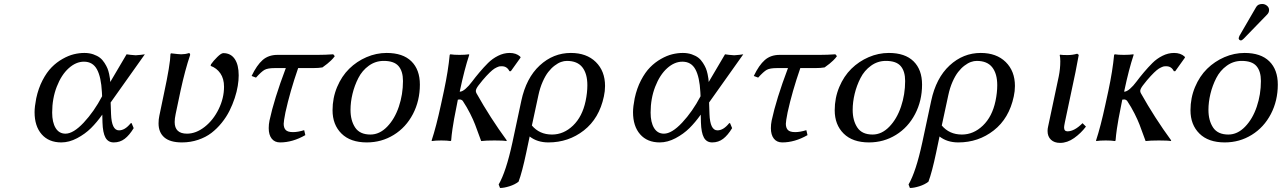

<svg xmlns="http://www.w3.org/2000/svg" viewBox="-20 -706 6442 965"><path d="M636.2 -85.9 641.1 -87.9 651.9 -62Q630.4 -26.4 606.7 -8.3Q583 9.8 551.8 9.8Q523.4 9.8 510 -14.6Q496.6 -39.1 495.1 -90.8L494.1 -129.9Q466.8 -91.3 437.3 -62Q407.7 -32.7 367.7 -11.5Q327.6 9.8 288.1 9.8Q225.1 9.8 189.5 -31Q153.8 -71.8 153.8 -142.1Q153.8 -169.4 162.1 -211.9Q172.9 -262.2 193.8 -302.5Q214.8 -342.8 239.7 -367.9Q264.6 -393.1 294.4 -409.9Q324.2 -426.8 351.1 -433.3Q377.9 -439.9 403.8 -439.9Q428.7 -439.9 449 -432.9Q469.2 -425.8 482.2 -415.8Q495.1 -405.8 505.1 -390.1Q515.1 -374.5 520 -362.5Q524.9 -350.6 528.6 -333.7Q532.2 -316.9 532.7 -310.5Q533.2 -304.2 534.2 -293.9L616.2 -433.1Q619.1 -432.6 636.2 -430.4Q653.3 -428.2 662.1 -428.2Q670.9 -428.2 688 -430.4Q705.1 -432.6 708 -433.1L536.1 -190.9L538.1 -132.8Q541 -50.8 578.1 -50.8Q607.9 -50.8 636.2 -85.9ZM309.1 -34.2Q348.6 -34.2 400.6 -89.6Q452.6 -145 493.2 -222.2L492.2 -243.2Q488.3 -318.8 467.3 -357.4Q446.3 -396 401.9 -396Q361.8 -396 325.2 -363Q288.6 -330.1 265.4 -270.5Q242.2 -210.9 242.2 -140.1Q242.2 -91.3 259.5 -62.7Q276.9 -34.2 309.1 -34.2Z M887.7 -251 862.8 -132.8Q857.9 -109.4 857.9 -92.8Q857.9 -34.2 919.9 -34.2Q965.3 -34.2 1008.8 -68.4Q1052.2 -102.5 1079.1 -157.7Q1106 -212.9 1106 -270Q1106 -310.5 1087.6 -337.2Q1069.3 -363.8 1038.6 -375L1040.5 -382.8Q1052.2 -399.9 1072 -419.4Q1091.8 -439 1102.5 -439Q1139.6 -439 1159.7 -409.7Q1179.7 -380.4 1179.7 -327.1Q1179.7 -302.7 1175 -274.2Q1170.4 -245.6 1159.7 -212.9Q1148.9 -180.2 1133.3 -148.9Q1117.7 -117.7 1094.2 -88.6Q1070.8 -59.6 1042.5 -37.8Q1014.2 -16.1 975.8 -3.2Q937.5 9.8 894.5 9.8Q835 9.8 805.9 -15.4Q776.9 -40.5 776.9 -85.9Q776.9 -106.4 780.8 -124L803.7 -233.9Q835.9 -383.3 836.9 -435.1L839.8 -438Q879.9 -433.1 890.6 -433.1Q910.6 -433.1 928.7 -439Q935.5 -439 935.5 -432.1V-429.2Q910.2 -354.5 887.7 -251Z M1552.7 -363.8H1478.5Q1437.5 -245.6 1414.6 -141.1Q1405.8 -96.2 1405.8 -84Q1405.8 -63.5 1416 -52.7Q1426.3 -42 1452.6 -42Q1477.5 -42 1508.8 -51.8L1514.6 -26.9Q1450.7 9.8 1387.7 9.8Q1360.4 9.8 1345.5 -9.3Q1330.6 -28.3 1330.6 -62Q1330.6 -81.1 1334.5 -100.1Q1357.4 -207.5 1416.5 -363.8H1360.8Q1325.7 -363.8 1309.8 -355Q1293.9 -346.2 1266.6 -315.9L1244.6 -324.2Q1270.5 -378.4 1300 -404.3Q1329.6 -430.2 1374.5 -430.2H1575.7Q1614.3 -430.2 1654.8 -433.1L1662.6 -423.8Q1654.8 -412.6 1643.8 -402.1Q1632.8 -391.6 1625.2 -385.7Q1617.7 -379.9 1600.6 -367.2Q1581.5 -363.8 1552.7 -363.8Z M1923.3 -439.9Q2004.9 -439.9 2047.6 -397.9Q2090.3 -356 2090.3 -280.8Q2090.3 -199.7 2055.4 -132.8Q2020.5 -65.9 1959.2 -28.1Q1897.9 9.8 1823.7 9.8Q1741.2 9.8 1696.3 -34.7Q1651.4 -79.1 1651.4 -151.9Q1651.4 -213.9 1674.3 -268.6Q1697.3 -323.2 1735.1 -360.4Q1772.9 -397.5 1822 -418.7Q1871.1 -439.9 1923.3 -439.9ZM1908.7 -399.9Q1867.2 -399.9 1833.7 -375.7Q1800.3 -351.6 1781 -313.7Q1761.7 -275.9 1751.7 -234.4Q1741.7 -192.9 1741.7 -153.8Q1741.7 -100.1 1765.1 -64.9Q1788.6 -29.8 1841.8 -29.8Q1887.7 -29.8 1925.8 -69.1Q1963.9 -108.4 1984.6 -169.9Q2005.4 -231.4 2005.4 -298.8Q2005.4 -348.1 1982.9 -374Q1960.4 -399.9 1908.7 -399.9Z M2196.3 -180.2 2211.4 -250Q2232.9 -351.1 2240.2 -430.2L2243.7 -433.1Q2260.3 -430.2 2289.6 -430.2Q2317.9 -430.2 2337.4 -433.1L2338.4 -430.2Q2314.5 -358.4 2291.5 -250L2290.5 -245.1Q2303.2 -245.1 2319.8 -259.5Q2336.4 -273.9 2352.5 -295.7Q2368.7 -317.4 2389.9 -342.5Q2411.1 -367.7 2432.9 -389.4Q2454.6 -411.1 2483.2 -425.5Q2511.7 -439.9 2541.5 -439.9Q2574.2 -439.9 2594.2 -421.9L2596.7 -417L2547.4 -348.1H2540.5Q2528.3 -373 2502.4 -373Q2495.6 -373 2491.5 -372.6Q2487.3 -372.1 2476.3 -367.2Q2465.3 -362.3 2454.1 -353Q2442.9 -343.8 2424.3 -324Q2405.8 -304.2 2384.3 -275.9Q2371.6 -258.8 2371.6 -249Q2371.6 -243.7 2374.5 -237.8Q2444.3 -113.3 2527.3 0L2524.4 2.9Q2511.2 0 2465.3 0Q2421.4 0 2398.4 2.9Q2377 -56.2 2367.9 -79.8Q2358.9 -103.5 2342.8 -135.5Q2326.7 -167.5 2305.7 -199.2Q2298.8 -206.1 2290.5 -206.1Q2284.2 -206.1 2281.2 -205.1L2276.4 -180.2Q2266.1 -127.9 2262.5 -108.9Q2258.8 -89.8 2254.2 -58.3Q2249.5 -26.9 2247.6 0L2244.6 2.9Q2226.6 0 2198.2 0Q2168.5 0 2150.4 2.9L2149.4 0Q2172.4 -69.3 2196.3 -180.2Z M2586.4 207Q2567.9 221.7 2540.5 230.2Q2513.2 238.8 2493.2 238.8L2486.3 221.2Q2523.4 157.7 2555.2 11.2L2600.1 -199.2Q2624.5 -314 2692.6 -377Q2760.7 -439.9 2849.1 -439.9Q2928.2 -439.9 2974.6 -394.3Q3021 -348.6 3021 -273.9Q3021 -248 3015.1 -221.2Q2991.7 -110.8 2914.6 -50.5Q2837.4 9.8 2736.3 9.8Q2680.2 9.8 2642.1 -20L2625 61Q2604 160.2 2586.4 207ZM2923.3 -198.2Q2932.1 -240.2 2932.1 -277.8Q2932.1 -335.4 2907 -367.7Q2881.8 -399.9 2829.1 -399.9Q2814.9 -399.9 2799.8 -394.5Q2784.7 -389.2 2767.6 -376.2Q2750.5 -363.3 2735.6 -344.2Q2720.7 -325.2 2707.3 -294.7Q2693.8 -264.2 2686 -227.1L2653.3 -75.2Q2691.4 -29.8 2754.4 -29.8Q2813 -29.8 2859.9 -74.7Q2906.7 -119.6 2923.3 -198.2Z M3644 -85.9 3648.9 -87.9 3659.7 -62Q3638.2 -26.4 3614.5 -8.3Q3590.8 9.8 3559.6 9.8Q3531.2 9.8 3517.8 -14.6Q3504.4 -39.1 3502.9 -90.8L3502 -129.9Q3474.6 -91.3 3445.1 -62Q3415.5 -32.7 3375.5 -11.5Q3335.4 9.8 3295.9 9.8Q3232.9 9.8 3197.3 -31Q3161.6 -71.8 3161.6 -142.1Q3161.6 -169.4 3169.9 -211.9Q3180.7 -262.2 3201.7 -302.5Q3222.7 -342.8 3247.6 -367.9Q3272.5 -393.1 3302.2 -409.9Q3332 -426.8 3358.9 -433.3Q3385.7 -439.9 3411.6 -439.9Q3436.5 -439.9 3456.8 -432.9Q3477.1 -425.8 3490 -415.8Q3502.9 -405.8 3512.9 -390.1Q3522.9 -374.5 3527.8 -362.5Q3532.7 -350.6 3536.4 -333.7Q3540 -316.9 3540.5 -310.5Q3541 -304.2 3542 -293.9L3624 -433.1Q3627 -432.6 3644 -430.4Q3661.1 -428.2 3669.9 -428.2Q3678.7 -428.2 3695.8 -430.4Q3712.9 -432.6 3715.8 -433.1L3543.9 -190.9L3545.9 -132.8Q3548.8 -50.8 3585.9 -50.8Q3615.7 -50.8 3644 -85.9ZM3316.9 -34.2Q3356.4 -34.2 3408.4 -89.6Q3460.4 -145 3501 -222.2L3500 -243.2Q3496.1 -318.8 3475.1 -357.4Q3454.1 -396 3409.7 -396Q3369.6 -396 3333 -363Q3296.4 -330.1 3273.2 -270.5Q3250 -210.9 3250 -140.1Q3250 -91.3 3267.3 -62.7Q3284.7 -34.2 3316.9 -34.2Z M4076.7 -363.8H4002.4Q3961.4 -245.6 3938.5 -141.1Q3929.7 -96.2 3929.7 -84Q3929.7 -63.5 3939.9 -52.7Q3950.2 -42 3976.6 -42Q4001.5 -42 4032.7 -51.8L4038.6 -26.9Q3974.6 9.8 3911.6 9.8Q3884.3 9.8 3869.4 -9.3Q3854.5 -28.3 3854.5 -62Q3854.5 -81.1 3858.4 -100.1Q3881.3 -207.5 3940.4 -363.8H3884.8Q3849.6 -363.8 3833.7 -355Q3817.9 -346.2 3790.5 -315.9L3768.6 -324.2Q3794.4 -378.4 3824 -404.3Q3853.5 -430.2 3898.4 -430.2H4099.6Q4138.2 -430.2 4178.7 -433.1L4186.5 -423.8Q4178.7 -412.6 4167.7 -402.1Q4156.7 -391.6 4149.2 -385.7Q4141.6 -379.9 4124.5 -367.2Q4105.5 -363.8 4076.7 -363.8Z M4447.3 -439.9Q4528.8 -439.9 4571.5 -397.9Q4614.3 -356 4614.3 -280.8Q4614.3 -199.7 4579.3 -132.8Q4544.4 -65.9 4483.2 -28.1Q4421.9 9.8 4347.7 9.8Q4265.1 9.8 4220.2 -34.7Q4175.3 -79.1 4175.3 -151.9Q4175.3 -213.9 4198.2 -268.6Q4221.2 -323.2 4259 -360.4Q4296.9 -397.5 4345.9 -418.7Q4395 -439.9 4447.3 -439.9ZM4432.6 -399.9Q4391.1 -399.9 4357.7 -375.7Q4324.2 -351.6 4304.9 -313.7Q4285.6 -275.9 4275.6 -234.4Q4265.6 -192.9 4265.6 -153.8Q4265.6 -100.1 4289.1 -64.9Q4312.5 -29.8 4365.7 -29.8Q4411.6 -29.8 4449.7 -69.1Q4487.8 -108.4 4508.5 -169.9Q4529.3 -231.4 4529.3 -298.8Q4529.3 -348.1 4506.8 -374Q4484.4 -399.9 4432.6 -399.9Z M4646.5 207Q4627.9 221.7 4600.6 230.2Q4573.2 238.8 4553.2 238.8L4546.4 221.2Q4583.5 157.7 4615.2 11.2L4660.2 -199.2Q4684.6 -314 4752.7 -377Q4820.8 -439.9 4909.2 -439.9Q4988.3 -439.9 5034.7 -394.3Q5081.1 -348.6 5081.1 -273.9Q5081.1 -248 5075.2 -221.2Q5051.8 -110.8 4974.6 -50.5Q4897.5 9.8 4796.4 9.8Q4740.2 9.8 4702.1 -20L4685.1 61Q4664.1 160.2 4646.5 207ZM4983.4 -198.2Q4992.2 -240.2 4992.2 -277.8Q4992.2 -335.4 4967 -367.7Q4941.9 -399.9 4889.2 -399.9Q4875 -399.9 4859.9 -394.5Q4844.7 -389.2 4827.6 -376.2Q4810.5 -363.3 4795.7 -344.2Q4780.8 -325.2 4767.3 -294.7Q4753.9 -264.2 4746.1 -227.1L4713.4 -75.2Q4751.5 -29.8 4814.5 -29.8Q4873 -29.8 4919.9 -74.7Q4966.8 -119.6 4983.4 -198.2Z M5394 -436 5401.9 -430.2Q5399.9 -417.5 5385.3 -342.8L5332 -90.8Q5328.1 -71.3 5328.1 -65.9Q5328.1 -45.9 5345.2 -45.9Q5379.9 -45.9 5420.9 -86.9L5438 -69.8Q5413.1 -36.6 5378.7 -12.2Q5344.2 12.2 5308.1 12.2Q5278.8 12.2 5262 -3.9Q5245.1 -20 5245.1 -47.9Q5245.1 -59.1 5248 -70.8L5301.3 -321.8Q5309.1 -359.9 5309.1 -397.9Q5309.1 -417.5 5306.2 -429.2L5308.1 -431.2Q5319.8 -429.2 5345.2 -429.2Q5371.1 -429.2 5394 -436Z M5535.6 -180.2 5550.8 -250Q5572.3 -351.1 5579.6 -430.2L5583 -433.1Q5599.6 -430.2 5628.9 -430.2Q5657.2 -430.2 5676.8 -433.1L5677.7 -430.2Q5653.8 -358.4 5630.9 -250L5629.9 -245.1Q5642.6 -245.1 5659.2 -259.5Q5675.8 -273.9 5691.9 -295.7Q5708 -317.4 5729.2 -342.5Q5750.5 -367.7 5772.2 -389.4Q5793.9 -411.1 5822.5 -425.5Q5851.1 -439.9 5880.9 -439.9Q5913.6 -439.9 5933.6 -421.9L5936 -417L5886.7 -348.1H5879.9Q5867.7 -373 5841.8 -373Q5835 -373 5830.8 -372.6Q5826.7 -372.1 5815.7 -367.2Q5804.7 -362.3 5793.5 -353Q5782.2 -343.8 5763.7 -324Q5745.1 -304.2 5723.6 -275.9Q5710.9 -258.8 5710.9 -249Q5710.9 -243.7 5713.9 -237.8Q5783.7 -113.3 5866.7 0L5863.8 2.9Q5850.6 0 5804.7 0Q5760.7 0 5737.8 2.9Q5716.3 -56.2 5707.3 -79.8Q5698.2 -103.5 5682.1 -135.5Q5666 -167.5 5645 -199.2Q5638.2 -206.1 5629.9 -206.1Q5623.5 -206.1 5620.6 -205.1L5615.7 -180.2Q5605.5 -127.9 5601.8 -108.9Q5598.1 -89.8 5593.5 -58.3Q5588.9 -26.9 5586.9 0L5584 2.9Q5565.9 0 5537.6 0Q5507.8 0 5489.7 2.9L5488.8 0Q5511.7 -69.3 5535.6 -180.2Z M6235.4 -439.9Q6316.9 -439.9 6359.6 -397.9Q6402.3 -356 6402.3 -280.8Q6402.3 -199.7 6367.4 -132.8Q6332.5 -65.9 6271.2 -28.1Q6210 9.8 6135.7 9.8Q6053.2 9.8 6008.3 -34.7Q5963.4 -79.1 5963.4 -151.9Q5963.4 -213.9 5986.3 -268.6Q6009.3 -323.2 6047.1 -360.4Q6085 -397.5 6134 -418.7Q6183.1 -439.9 6235.4 -439.9ZM6220.7 -399.9Q6179.2 -399.9 6145.8 -375.7Q6112.3 -351.6 6093 -313.7Q6073.7 -275.9 6063.7 -234.4Q6053.7 -192.9 6053.7 -153.8Q6053.7 -100.1 6077.1 -64.9Q6100.6 -29.8 6153.8 -29.8Q6199.7 -29.8 6237.8 -69.1Q6275.9 -108.4 6296.6 -169.9Q6317.4 -231.4 6317.4 -298.8Q6317.4 -348.1 6294.9 -374Q6272.5 -399.9 6220.7 -399.9ZM6323.7 -686Q6337.4 -686 6347.9 -677.2Q6358.4 -668.5 6358.4 -655.8Q6358.4 -642.6 6348.6 -632.8L6230.5 -511.2Q6222.2 -502.9 6216.8 -502.9Q6211.9 -502.9 6208.7 -506.3Q6205.6 -509.8 6205.6 -514.2Q6205.6 -515.6 6207.3 -520Q6209 -524.4 6209.5 -525.9L6292.5 -668.9Q6301.3 -686 6323.7 -686Z"/></svg>

Font: Linear Smooth
Style: Italic
Weight: 400
Designer: Philipp H. Poll, Flanker
Foundry: Philipp H. Poll, reworked by Flanker
Version: Version 1.061 | FøM Fix